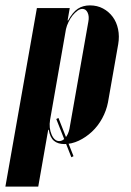

<svg xmlns="http://www.w3.org/2000/svg" viewBox="-73 -525 488 713"><path d="M178 -449H180Q197 -480 216 -492.5Q235 -505 261 -505Q288 -505 309.5 -493.5Q331 -482 345.5 -462.5Q360 -443 365.5 -416.5Q371 -390 366 -361L328 -145Q322 -114 306.5 -85.5Q291 -57 268.5 -36Q246 -15 219.5 -2.5Q193 10 166 10Q142 10 127.5 -2Q113 -14 108 -43H106L69 168H-53L64 -495H186ZM113 -80Q108 -50 118.5 -25.5Q129 -1 147 -1Q160 -1 170.5 -14Q181 -27 185 -47L255 -444Q259 -464 252.5 -478Q246 -492 233 -492Q224 -492 214.5 -485Q205 -478 196.5 -467.5Q188 -457 181.5 -443.5Q175 -430 172 -417ZM144 -87 200 55 192 59 136 -83Z"/></svg>

Font: Moniqa Black Ita Display
Style: Italic
Weight: 900
Italic angle: -10°
Designer: Rajesh Rajput
Foundry: Rajesh Rajput
Version: Version 1.000